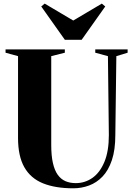

<svg xmlns="http://www.w3.org/2000/svg" viewBox="-20 -1010 718 1038"><path d="M376.5 8Q279 8 212.2 -19Q145.5 -46 111.5 -106Q77.5 -166 77.5 -264V-706.5L10 -725V-743H330.5V-725L257 -706.5V-226.5Q257 -168.5 266 -128.8Q275 -89 292.2 -65Q309.5 -41 334 -30.5Q358.5 -20 389.5 -20Q439 -20 479.5 -48.2Q520 -76.5 544.2 -134.2Q568.5 -192 568.5 -280L563.5 -706.5L495 -725V-743H670V-725L609 -706.5L603.5 -280.5Q603.5 -199.5 584.8 -144Q566 -88.5 534 -55.2Q502 -22 461.2 -7Q420.5 8 376.5 8ZM330.5 -795 203 -975 221.5 -990.5 376 -899 530.5 -990.5 549 -975 421.5 -795Z"/></svg>

Font: Merriweather 144pt ExtraBold
Style: Regular
Weight: 800
Version: Version 2.100